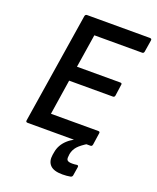

<svg xmlns="http://www.w3.org/2000/svg" viewBox="-155 -746 843 1034"><g transform="rotate(20 266.0 -229.0)"><path d="M60 0Q48 0 50 -11L150 -644Q152 -655 162 -655H522Q527 -655 530 -652.5Q533 -650 532 -644L521 -576Q519 -566 510 -566H236L206 -375H454Q466 -375 463 -364L454 -300Q452 -290 443 -290H192L161 -89H432Q443 -89 441 -79L431 -11Q429 0 420 0ZM330 197Q280 197 259.5 175.5Q239 154 245 116L248 99Q255 57 289 25.5Q323 -6 385 -25L406 -6Q368 17 351 36Q334 55 329 81L328 92Q325 111 332.5 117.5Q340 124 360 124Q368 124 373.5 123.5Q379 123 385 122Q390 121 393 123.5Q396 126 395 132L387 182Q385 191 376 193Q365 195 354 196Q343 197 330 197Z"/></g></svg>

Font: Sofia Sans SemiBold
Style: Italic
Weight: 600
Italic angle: -9°
Designer: Botio Nikoltchev, Ani Petrova
Foundry: lettersoup
Version: Version 4.100-B